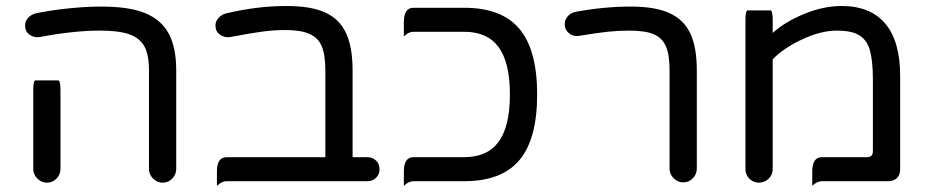

<svg xmlns="http://www.w3.org/2000/svg" viewBox="-20 -603 3098 640"><path d="M476.6 -40V-368.2Q476.6 -420.9 460.9 -449.2Q445.3 -476.6 410.6 -488.8Q376 -501 313.5 -501Q225.6 -501 112.3 -479.5Q93.8 -476.6 78.6 -487.3Q63.5 -498 63.5 -517.6Q63.5 -532.2 73.7 -543.5Q84 -554.7 99.6 -558.6Q151.4 -569.3 210 -575.2Q268.6 -581.1 317.4 -581.1Q410.2 -581.1 462.9 -559.6Q516.6 -538.1 542 -491.7Q567.4 -445.3 567.4 -368.2V-40Q567.4 -21.5 554.2 -7.8Q541 5.9 522.5 5.9Q503.9 5.9 490.2 -7.8Q476.6 -21.5 476.6 -40ZM90.8 -40V-302.7Q90.8 -335 98.6 -335H173.8Q181.6 -335 181.6 -302.7V-40Q181.6 -21.5 168.5 -7.8Q155.3 5.9 136.7 5.9Q118.2 5.9 104.5 -7.8Q90.8 -21.5 90.8 -40Z M1245.1 -39.1Q1245.1 -21.5 1233.4 -10.3Q1221.7 1 1204.1 1H735.4Q718.8 1 703.1 16.6Q703.1 1 703.1 -31.2Q703.1 -79.1 735.4 -79.1H1064.5V-368.2Q1064.5 -421.9 1051.8 -450.2Q1040 -477.5 1011.2 -490.2Q982.4 -502.9 930.7 -502.9Q894.5 -502.9 856.9 -498Q819.3 -493.2 747.1 -479.5Q728.5 -476.6 713.4 -487.3Q698.2 -498 698.2 -517.6Q698.2 -532.2 708.5 -543.5Q718.8 -554.7 734.4 -558.6Q837.9 -583 934.6 -583Q1016.6 -583 1063.5 -561.5Q1111.3 -540 1133.3 -493.2Q1155.3 -446.3 1155.3 -368.2V-79.1H1204.1Q1221.7 -79.1 1233.4 -67.9Q1245.1 -56.6 1245.1 -39.1Z M1770.5 -288.1Q1770.5 -139.6 1711.4 -69.3Q1652.3 1 1527.3 1H1358.4Q1341.8 1 1326.2 16.6Q1326.2 1 1326.2 -31.2Q1326.2 -79.1 1358.4 -79.1H1527.3Q1604.5 -79.1 1642.1 -130.4Q1679.7 -181.6 1679.7 -288.1Q1679.7 -394.5 1642.1 -445.8Q1604.5 -497.1 1527.3 -497.1H1358.4Q1341.8 -497.1 1326.2 -481.4Q1326.2 -497.1 1326.2 -529.3Q1326.2 -577.1 1358.4 -577.1H1527.3Q1652.3 -577.1 1711.4 -506.8Q1770.5 -436.5 1770.5 -288.1Z M2211.9 -41V-368.2Q2211.9 -422.9 2199.2 -449.2Q2187.5 -476.6 2159.2 -488.8Q2130.9 -501 2078.1 -501Q2042 -501 2004.9 -497.1Q1967.8 -493.2 1910.2 -483.4Q1890.6 -480.5 1876.5 -492.2Q1862.3 -503.9 1862.3 -522.5Q1862.3 -537.1 1872.6 -548.8Q1882.8 -560.5 1898.4 -563.5Q1994.1 -581.1 2082 -581.1Q2164.1 -581.1 2210.9 -559.6Q2258.8 -538.1 2280.8 -492.2Q2302.7 -446.3 2302.7 -368.2V-41Q2302.7 -22.5 2289.6 -8.8Q2276.4 4.9 2257.8 4.9Q2239.3 4.9 2225.6 -8.8Q2211.9 -22.5 2211.9 -41Z M2464.8 -39.1V-536.1Q2464.8 -568.4 2472.7 -568.4H2547.9Q2555.7 -568.4 2555.7 -536.1V-493.2Q2596.7 -530.3 2660.6 -556.6Q2724.6 -583 2785.2 -583Q2881.8 -583 2931.2 -523.9Q2980.5 -464.8 2980.5 -350.6V-39.1Q2980.5 -19.5 2969.7 -9.3Q2959 1 2939.5 1H2719.7Q2703.1 1 2687.5 16.6Q2687.5 1 2687.5 -31.2Q2687.5 -79.1 2719.7 -79.1H2870.1Q2889.6 -79.1 2889.6 -98.6V-340.8Q2889.6 -401.4 2878.9 -438.5Q2868.2 -471.7 2842.8 -486.3Q2817.4 -501 2769.5 -501Q2716.8 -501 2654.8 -472.2Q2592.8 -443.4 2555.7 -405.3V-39.1Q2555.7 -20.5 2542 -7.3Q2528.3 5.9 2509.8 5.9Q2491.2 5.9 2478 -7.3Q2464.8 -20.5 2464.8 -39.1Z"/></svg>

Font: YuPearl-Regular
Style: Regular
Weight: 400
Designer: Max Yao
Foundry: Max-Everyday
Version: Version 1.011; ttfautohint (v1.8.3)